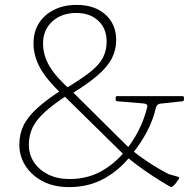

<svg xmlns="http://www.w3.org/2000/svg" viewBox="-20 -759 790 785"><path d="M685 4Q679 7 675 4Q639 -17 603 -40.5Q567 -64 535.5 -88Q504 -112 480 -133L250 -359Q180 -421 148.5 -473.5Q117 -526 117 -582Q117 -629 139 -664Q161 -699 201 -719Q241 -739 293 -739Q367 -739 411 -699.5Q455 -660 455 -595Q455 -555 437 -520Q419 -485 377.5 -449.5Q336 -414 267 -372L241 -393Q310 -434 348 -464Q386 -494 401 -523.5Q416 -553 416 -589Q416 -642 382 -674Q348 -706 292 -706Q232 -706 194 -671.5Q156 -637 156 -581Q156 -532 183.5 -486.5Q211 -441 272 -388L502 -160Q536 -130 580.5 -100Q625 -70 670 -47L709 -36Q715 -33 712 -29Q710 -25 706.5 -20.5Q703 -16 699.5 -11Q696 -6 692 -2.5Q688 1 685 4ZM262 6Q201 6 155.5 -17.5Q110 -41 84.5 -80.5Q59 -120 59 -167Q59 -210 76 -245.5Q93 -281 132.5 -317Q172 -353 238 -395L263 -375Q201 -335 165 -302.5Q129 -270 113.5 -238Q98 -206 98 -167Q98 -127 119 -95.5Q140 -64 177.5 -45.5Q215 -27 264 -27Q335 -27 391.5 -57.5Q448 -88 491 -141L516 -124Q468 -63 405 -28.5Q342 6 262 6ZM491 -141Q523 -179 546.5 -225.5Q570 -272 582 -321Q584 -328 580 -331.5Q576 -335 568 -336L459 -345Q453 -346 453 -352V-360Q453 -366 459 -366H726Q732 -366 732 -360V-352Q732 -346 726 -345L634 -335Q627 -334 623 -329.5Q619 -325 617 -317Q606 -269 581 -221Q556 -173 516 -124Z"/></svg>

Font: Hahmlet Thin
Style: Regular
Weight: 250
Version: Version 1.002